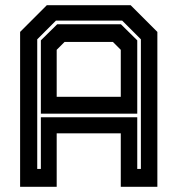

<svg xmlns="http://www.w3.org/2000/svg" viewBox="-20 -720 684 740"><path d="M57.5 0V-597L160.5 -700H483.5L586.5 -597V0H445.5V-206H198.5V0ZM123.5 -69H137.5V-268H509V-69H523V-568.5L451 -640.5H195.5L123.5 -568.5ZM198.5 -347H445.5V-528L415 -558.5H229L198.5 -528ZM137.5 -282V-564.5L200.5 -626.5H446L509 -564.5V-282Z"/></svg>

Font: Tourney Thin
Style: Regular
Weight: 100
Designer: Tyler Finck
Foundry: Etcetera Type Co
Version: Version 1.015